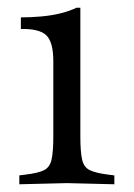

<svg xmlns="http://www.w3.org/2000/svg" viewBox="-20 -474 346 497"><path d="M30 3V-20L46 -22Q79 -26 94 -33.5Q109 -41 113.5 -61Q118 -81 118 -121V-316Q118 -365 100 -382.5Q82 -400 34 -399V-429Q61 -429 88 -431.5Q115 -434 138.5 -440Q162 -446 178 -454H188V-121Q188 -81 192.5 -61Q197 -41 212.5 -33.5Q228 -26 260 -22L276 -20V3L153 0Z"/></svg>

Font: Baskervville
Style: Regular
Weight: 400
Designer: Alexis Faudot, Rémi Forte, Morgane Pierson, Rafael Ribas, Tanguy Vanlaeys, Rosalie Wagner, Thomas Huot-Marchand
Foundry: ANRT
Version: Version 1.100